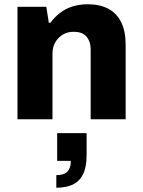

<svg xmlns="http://www.w3.org/2000/svg" viewBox="-20 -559 669 900"><path d="M62 0V-527H197L209 -452H216Q236 -479 262 -499Q288 -519 321 -529Q354 -539 391 -539Q448 -539 487.5 -518Q527 -497 548 -455Q569 -413 569 -348V0H405V-325Q405 -347 399.5 -362.5Q394 -378 384 -389Q374 -400 359 -405Q344 -410 325 -410Q296 -410 274 -396.5Q252 -383 239 -360.5Q226 -338 226 -308V0ZM244 321V262Q281 262 296.5 245Q312 228 312 195H248V65H386V168Q386 224 369.5 257.5Q353 291 321.5 306Q290 321 244 321Z"/></svg>

Font: Archivo SemiBold ExtraBold
Style: Regular
Weight: 800
Version: Version 2.001